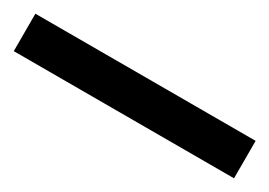

<svg xmlns="http://www.w3.org/2000/svg" viewBox="-18 -1045 536 382"><g transform="rotate(30 250.0 -854.0)"><path d="M503 -811V-897H-3V-811Z"/></g></svg>

Font: Noto Sans Tamil UI SemiBold
Style: Regular
Weight: 600
Designer: Jelle Bosma - Monotype Design Team
Foundry: Monotype Imaging Inc.
Version: Version 2.004